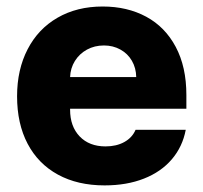

<svg xmlns="http://www.w3.org/2000/svg" viewBox="-20 -557 622 587"><path d="M32.2 -262.7Q32.2 -344.2 64.5 -406.5Q96.7 -468.8 156 -502.9Q215.3 -537.1 293.9 -537.1Q369.1 -537.1 427 -505.9Q484.9 -474.6 517.3 -413.6Q549.8 -352.5 549.8 -266.6V-224.6H194.3V-221.7Q194.3 -170.4 223.6 -139.9Q252.9 -109.4 302.7 -109.4Q335.9 -109.4 360.1 -122.8Q384.3 -136.2 394.5 -160.2H547.9Q538.1 -108.4 505.4 -70.1Q472.7 -31.7 420.2 -11Q367.7 9.8 299.8 9.8Q217.3 9.8 157 -23.2Q96.7 -56.2 64.5 -117.4Q32.2 -178.7 32.2 -262.7ZM396.5 -321.3Q396 -349.1 383.3 -371.1Q370.6 -393.1 348.1 -405.5Q325.7 -418 297.9 -418Q269 -418 245.8 -405.3Q222.7 -392.6 209 -370.6Q195.3 -348.6 194.3 -321.3Z"/></svg>

Font: WEMIX Pretendard ExtraBold
Style: Regular
Weight: 800
Designer: Base glyphs from Inter by Rasmus Andersson; Hangeul glyphs from Noto Sans CJK(Source Han Sans) by Jang Soo-young and Kan
Foundry: Kil Hyung-jin
Version: Version 1.000